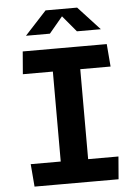

<svg xmlns="http://www.w3.org/2000/svg" viewBox="-61 -986 743 1033"><g transform="rotate(-5 310.0 -469.5)"><path d="M235.2 -730H383.2V0H235.2ZM73.1 -122.1H546.9L536.9 0H83.1ZM83.1 -730H536.9L546.9 -607.9H73.1ZM224.8 -939.4H395.2L512.2 -812.5H383L297.7 -914.5H322.3L237 -812.5H107.8Z"/></g></svg>

Font: Monaspace Krypton Var
Style: Regular
Weight: 400
Designer: Riley Cran and the Lettermatic Team
Version: Version 1.101 (Monaspace Krypton Var)